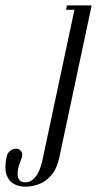

<svg xmlns="http://www.w3.org/2000/svg" viewBox="-100 -515 362 707"><path d="M119.1 61.8Q109.4 107.5 88.1 131.3Q66.9 155.1 41.6 163.8Q16.4 172.4 -6.2 172.4Q-30.4 172.4 -49.2 162.1Q-68.1 151.8 -76.2 128Q-84.2 104.2 -76 64.2Q-73 48.9 -63.2 40.9Q-53.5 33 -42.4 32.4Q-31.2 31.9 -23.9 39.8Q-18.5 45.4 -18.2 52Q-17.9 58.6 -19.8 65.2Q-21.6 71.9 -23.9 77.4Q-30.2 91.9 -33.2 106Q-36.2 120.1 -34.9 131.4Q-33.6 142.6 -27 149.5Q-20.4 156.4 -6.6 156.4Q8.2 156.4 20.7 146.4Q33.1 136.4 42.1 117.8Q51.1 99.1 56.5 73.6L177.5 -495H237.5ZM143 -479 146.6 -495H183.8L186.4 -479Z"/></svg>

Font: Emberly Black
Style: Italic
Weight: 900
Italic angle: -12°
Designer: Rajesh Rajput
Foundry: Rajesh Rajput
Version: Version 1.000